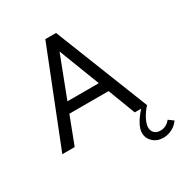

<svg xmlns="http://www.w3.org/2000/svg" viewBox="-242 -1006 1395 1465"><g transform="rotate(-30 455.5 -274.0)"><path d="M41 0 367.5 -825H462L788.5 0H679L587.5 -240.5H242L150 0ZM276.5 -330H553L414.5 -689.5ZM773.5 277.5Q719 277.5 683.5 244.5Q648 211.5 648 165Q648 130.5 671.2 87.8Q694.5 45 737.5 -2H788.5Q751.5 39.5 730.5 81Q709.5 122.5 709.5 152.5Q709.5 180 727.8 199.5Q746 219 782 219Q806.5 219 828 208Q849.5 197 868.5 174L911 205.5Q888 239 851 258.2Q814 277.5 773.5 277.5Z"/></g></svg>

Font: Spartan Thin Medium
Style: Regular
Weight: 500
Version: Version 1.004